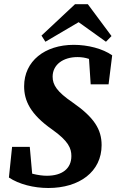

<svg xmlns="http://www.w3.org/2000/svg" viewBox="-20 -893 564 931"><path d="M23.2 -32.2C71.7 0.2 143.1 18.6 214.6 18.6C364.9 18.6 472.7 -60.3 472.7 -189.3C472.7 -265.1 436.9 -323.6 331.8 -396.5C256.5 -447.9 235.2 -481.1 235.2 -521.1C235.2 -579.5 286.2 -616.2 355.6 -616.2C394.7 -616.2 427.3 -605.7 466.5 -577.9L409.8 -634.9L419.7 -484.1H506.5L524 -624.8C477.9 -657.1 406.3 -675.6 337.8 -675.6C197.1 -675.6 97 -596.5 97 -474.9C97 -405.6 125.9 -340 233 -264.9C312.1 -208.9 326.1 -173.6 326.1 -136.5C326.1 -75.2 281.3 -40.8 207 -40.8C167.2 -40.8 113.7 -53.7 75.7 -73.5L138.9 -18.3L124.4 -180.7H38.6L23.2 -32.2ZM406 -872.5H343.7L181.2 -720.4L200.2 -690.6L410.2 -814.2H321.1L493.8 -690.6L520.7 -718.2L406 -872.5Z"/></svg>

Font: Source Serif Variable
Style: Italic
Weight: 389
Italic angle: -12°
Designer: Frank Grießhammer
Foundry: Adobe Systems Incorporated
Version: Version 3.001;hotconv 1.0.111;makeotfexe 2.5.65597